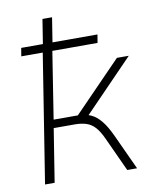

<svg xmlns="http://www.w3.org/2000/svg" viewBox="-81 -766 662 828"><g transform="rotate(-10 250.5 -352.5)"><path d="M49 0 138 -562H44L50 -598H145L162 -705H204L187 -598H384L378 -562H180L134 -269H240L449 -484H501L280 -256L253 -268Q277 -267 298.5 -257Q320 -247 340 -223Q360 -199 380 -156L452 0H409L340 -150Q325 -183 308.5 -201Q292 -219 270.5 -226Q249 -233 220 -233H128L91 0Z"/></g></svg>

Font: Nunito Sans 12pt ExtraLight
Style: Italic
Weight: 200
Italic angle: -9°
Designer: Vernon Adams
Foundry: Vernon Adams
Version: Version 3.101;gftools[0.9.27]